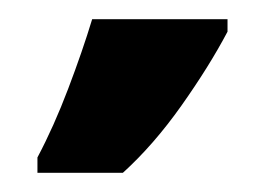

<svg xmlns="http://www.w3.org/2000/svg" viewBox="-20 -734 276 200"><path d="M19 -570V-554H108Q140 -583 169 -624Q198 -665 217 -701V-714H76Q66 -681 51 -641.5Q36 -602 19 -570Z"/></svg>

Font: Noto Sans Display SemiCondensed Black
Style: Regular
Weight: 900
Width: 4
Designer: Monotype Design Team
Foundry: Monotype Imaging Inc.
Version: Version 1.900